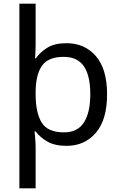

<svg xmlns="http://www.w3.org/2000/svg" viewBox="-20 -780 655 1040"><path d="M560 -269Q560 -132 499.5 -61Q439 10 340 10Q277 10 237 -13Q197 -36 173 -68H167Q168 -61 169.5 -45Q171 -29 172 -12Q173 5 173 16V240H85V-760H173V-536Q173 -522 172 -499.5Q171 -477 170 -464H174Q198 -498 237 -522Q276 -546 340 -546Q439 -546 499.5 -476Q560 -406 560 -269ZM469 -270Q469 -371 434 -421.5Q399 -472 325 -472Q243 -472 209 -426Q175 -380 173 -288V-269Q173 -170 205.5 -116.5Q238 -63 326 -63Q400 -63 434.5 -116.5Q469 -170 469 -270Z"/></svg>

Font: Noto Sans Batak
Style: Regular
Weight: 400
Designer: Monotype Design Team
Foundry: Monotype Imaging Inc.
Version: Version 2.002; ttfautohint (v1.8.4.7-5d5b)